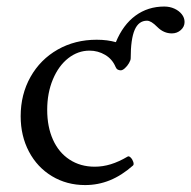

<svg xmlns="http://www.w3.org/2000/svg" viewBox="-20 -544 574 576"><path d="M42 -195.3Q42 -260.7 71.5 -313.2Q101.1 -365.7 153.1 -395.3Q205.1 -424.8 270 -424.8Q286.6 -424.8 301 -422.9Q315.4 -420.9 327.6 -417.5Q349.1 -469.7 386.5 -497.1Q423.8 -524.4 472.7 -524.4Q489.3 -524.4 503.2 -518.1Q517.1 -511.7 525.4 -501.2Q533.7 -490.7 533.7 -478Q533.7 -463.9 522.5 -453.9Q511.2 -443.8 495.6 -443.8Q483.4 -443.8 472.7 -448.5Q461.9 -453.1 452.1 -462.9Q442.4 -472.7 434.8 -477.3Q427.2 -481.9 420.9 -481.9Q396 -481.9 384 -454.3Q372.1 -426.8 372.1 -369.1Q372.1 -363.3 366.9 -354.5Q361.8 -345.7 354.7 -339.4Q347.7 -333 342.3 -333Q337.4 -333 333.3 -335.2Q329.1 -337.4 326.7 -343.3Q316.9 -366.7 295.4 -379.4Q273.9 -392.1 248.5 -392.1Q213.9 -392.1 184.8 -369.4Q155.8 -346.7 138.7 -305.9Q121.6 -265.1 121.6 -214.4Q121.6 -163.6 138.9 -125Q156.2 -86.4 188.7 -65.2Q221.2 -43.9 264.2 -43.9Q288.6 -43.9 312.5 -51.3Q336.4 -58.6 362.8 -74.2Q366.7 -76.7 372.1 -71.3Q377.4 -65.9 379.9 -58.1Q382.3 -50.3 378.9 -47.4Q345.2 -17.6 309.8 -3.2Q274.4 11.2 235.4 11.2Q180.2 11.2 136 -15.4Q91.8 -42 66.9 -89.1Q42 -136.2 42 -195.3Z"/></svg>

Font: Junicode Two Beta VF
Style: Regular
Weight: 400
Designer: Peter S. Baker
Foundry: Briery Creek Software
Version: Version 1.031 beta; ttfautohint (v1.8.1.43-b0c9)